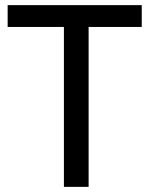

<svg xmlns="http://www.w3.org/2000/svg" viewBox="-20 -728 582 748"><path d="M532.2 -623H325.2V0H229V-623H9.8V-708H532.2Z"/></svg>

Font: Sarala
Style: Regular
Weight: 400
Designer: Andres Torresi
Foundry: Huerta Tipografica
Version: Version 1.004;PS 001.003;hotconv 1.0.70;makeotf.lib2.5.58329